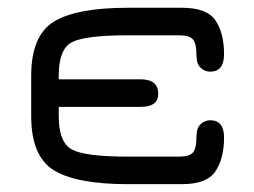

<svg xmlns="http://www.w3.org/2000/svg" viewBox="-20 -470 647 490"><path d="M444.3 -450.2H306.6C218.8 -450.2 155.6 -438.3 117.2 -414.6C78.8 -390.8 59.6 -344.7 59.6 -276.4V-173.8C59.6 -105.5 78.8 -59.4 117.2 -35.6C155.6 -11.9 218.8 0 306.6 0H444.3C486.7 0 515.1 -10.9 529.8 -32.7C544.4 -54.5 551.8 -83.3 551.8 -119.1C551.8 -148.4 540 -163.1 516.6 -163.1C507.5 -163.1 499.3 -159.8 492.2 -153.3C485 -146.8 481.4 -136.1 481.4 -121.1C481.4 -101.6 478.5 -88.2 472.7 -81.1C466.8 -73.9 455.1 -70.3 437.5 -70.3H306.6C233.7 -70.3 186 -76.3 163.6 -88.4C141.1 -100.4 129.9 -128.9 129.9 -173.8V-197.3H338.9C368.8 -197.3 383.8 -208.3 383.8 -230.5C383.8 -255.2 368.8 -267.6 338.9 -267.6H129.9V-277.3C129.9 -322.3 141.1 -350.6 163.6 -362.3C186 -374 233.7 -379.9 306.6 -379.9H437.5C455.1 -379.9 466.8 -376.3 472.7 -369.1C478.5 -362 481.4 -348.6 481.4 -329.1C481.4 -314.1 485 -303.4 492.2 -296.9C499.3 -290.4 507.5 -287.1 516.6 -287.1C540 -287.1 551.8 -302.1 551.8 -332C551.8 -367.8 544.4 -396.5 529.8 -418C515.1 -439.5 486.7 -450.2 444.3 -450.2Z"/></svg>

Font: Jura
Style: DemiBold
Weight: 600
Version: Version 2.5.1